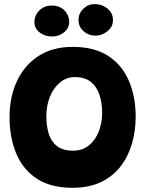

<svg xmlns="http://www.w3.org/2000/svg" viewBox="-20 -888 717 934"><path d="M333 25.5Q226 25.5 158.2 -19.5Q90.5 -64.5 58.5 -142.2Q26.5 -220 26.5 -318Q26.5 -417 62.8 -494.2Q99 -571.5 167.8 -615.8Q236.5 -660 333 -660Q440 -660 507.8 -615Q575.5 -570 607.8 -493Q640 -416 640 -320Q640 -252.5 622.2 -190.5Q604.5 -128.5 567.5 -79.8Q530.5 -31 472.2 -2.8Q414 25.5 333 25.5ZM335.5 -155Q381.5 -155 413 -181Q444.5 -207 460.8 -249Q477 -291 477 -338.5Q477 -385 464.5 -424.8Q452 -464.5 423 -488.8Q394 -513 344 -513Q303.5 -513 272 -487Q240.5 -461 223 -417.8Q205.5 -374.5 205.5 -322Q205.5 -274 217.5 -236.2Q229.5 -198.5 258 -176.8Q286.5 -155 335.5 -155ZM444.5 -714.5Q411 -714.5 386.5 -736.2Q362 -758 362 -790.5Q362 -822.5 385.2 -845.2Q408.5 -868 440.5 -868Q476.5 -868 503 -846.2Q529.5 -824.5 529.5 -791Q529.5 -756.5 502.2 -735.5Q475 -714.5 444.5 -714.5ZM232 -710.5Q198.5 -710.5 173 -730Q147.5 -749.5 147.5 -780.5Q147.5 -814.5 172 -837.8Q196.5 -861 231.5 -861Q269.5 -861 293 -837.8Q316.5 -814.5 316.5 -781.5Q316.5 -750.5 291.5 -730.5Q266.5 -710.5 232 -710.5Z"/></svg>

Font: Grandstander ExtraBold
Style: Regular
Weight: 800
Designer: Tyler Finck
Foundry: Etcetera Type Co
Version: Version 1.200; ttfautohint (v1.8.3)